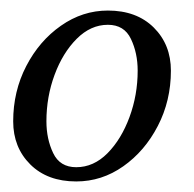

<svg xmlns="http://www.w3.org/2000/svg" viewBox="-20 -819 367 364"><path d="M5 -589Q5 -646 29.8 -693.8Q54.5 -741.5 95.5 -770.2Q136.5 -799 184.5 -799Q239 -799 271.5 -766.8Q304 -734.5 304 -685Q304 -628 279.2 -580.2Q254.5 -532.5 213.8 -503.8Q173 -475 124.5 -475Q70 -475 37.5 -507.2Q5 -539.5 5 -589ZM68 -589Q68 -555.5 80.8 -528.8Q93.5 -502 124.5 -502Q157.5 -502 183.8 -528.5Q210 -555 225.5 -597Q241 -639 241 -685Q241 -718.5 228.2 -745.2Q215.5 -772 184.5 -772Q152 -772 125.5 -745.5Q99 -719 83.5 -677.2Q68 -635.5 68 -589Z"/></svg>

Font: Besley* Condensed
Style: Italic
Weight: 400
Width: 3
Italic angle: -13°
Designer: Owen Earl
Foundry: indestructible type*
Version: Version 3.000; ttfautohint (v1.8.3)